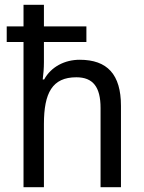

<svg xmlns="http://www.w3.org/2000/svg" viewBox="-20 -780 599 800"><path d="M163 -760H78V-670H8V-605H78V0H163V-263C163 -393 198 -458 298 -458C368 -458 399 -417 399 -330V0H484V-339C484 -470 427 -531 312 -531C250 -531 193 -502 164 -449H158C161 -471 163 -497 163 -521V-605H340V-670H163Z"/></svg>

Font: Noto Sans Georgian SemiCondensed
Style: Regular
Weight: 400
Width: 4
Designer: Monotype Design Team, Akaki Razmadze
Foundry: Google LLC
Version: Version 2.005